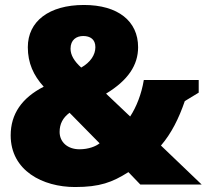

<svg xmlns="http://www.w3.org/2000/svg" viewBox="-20 -743 832 773"><path d="M282 10C382 10 432 -9 497 -50L545 0H792L628 -157C670 -206 700 -266 724 -336L780 -370V-421H559C550 -365 529 -312 504 -274L407 -366C496 -420 536 -481 536 -553C536 -658 455 -723 318 -723C177 -723 92 -657 92 -553C92 -489 115 -439 156 -394C68 -349 23 -284 23 -198C23 -56 152 10 282 10ZM300 -142C252 -142 220 -171 220 -212C220 -244 233 -269 260 -289L381 -166C366 -154 337 -142 300 -142ZM307 -471C278 -497 264 -522 264 -547C264 -583 288 -598 315 -598C343 -598 364 -585 364 -553C364 -522 344 -492 307 -471Z"/></svg>

Font: Frost ExtraBold
Style: Regular
Weight: 800
Designer: Lee Frost
Foundry: Lee Frost for Ice Communication Norge AS
Version: Version 2.011;hotconv 1.0.107;makeotfexe 2.5.65593